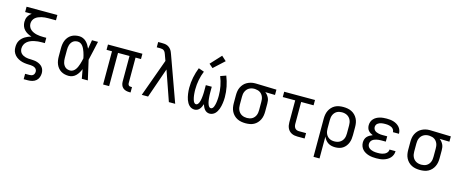

<svg xmlns="http://www.w3.org/2000/svg" viewBox="-50 -1563 6099 2552"><g transform="rotate(15 3000.0 -287.0)"><path d="M300 205V131H359Q373 131 386.5 127.5Q400 124 410 115Q420 106 424.5 92.5Q429 79 429 66Q429 51 421 37.5Q413 24 400 16.5Q387 9 372.5 5.5Q358 2 343 1Q328 0 313 0Q298 0 283 -1.5Q268 -3 253 -5Q238 -7 223.5 -11Q209 -15 195 -20.5Q181 -26 168 -33.5Q155 -41 143 -50Q131 -59 121 -70.5Q111 -82 103.5 -95Q96 -108 91 -122Q86 -136 84.5 -151Q83 -166 83 -181Q83 -204 88 -227Q93 -250 104.5 -269.5Q116 -289 132.5 -305Q149 -321 168.5 -333Q188 -345 209.5 -354Q231 -363 253 -369Q225 -377 199 -391Q173 -405 152.5 -426.5Q132 -448 122 -476Q112 -504 112 -533Q112 -552 115.5 -570.5Q119 -589 128 -606Q137 -623 150 -637Q163 -651 179 -662H88V-735H512V-662H406Q383 -662 360 -660Q337 -658 314.5 -652.5Q292 -647 270.5 -638Q249 -629 231.5 -614Q214 -599 204.5 -577.5Q195 -556 195 -533Q195 -510 204.5 -488.5Q214 -467 231.5 -452Q249 -437 270.5 -427.5Q292 -418 314.5 -413Q337 -408 360 -406Q383 -404 406 -404H448V-331H406Q380 -331 353.5 -328.5Q327 -326 301 -320Q275 -314 251 -303.5Q227 -293 207 -275.5Q187 -258 176 -233.5Q165 -209 165 -182Q165 -182 165 -182Q165 -182 165 -182Q165 -164 171 -146.5Q177 -129 189.5 -116Q202 -103 218.5 -94.5Q235 -86 252 -81.5Q269 -77 287 -75.5Q305 -74 324 -74Q346 -73 368 -71Q390 -69 411 -62.5Q432 -56 451.5 -44.5Q471 -33 485 -16Q499 1 505.5 22.5Q512 44 512 66Q512 95 501.5 123.5Q491 152 468.5 171Q446 190 417 197.5Q388 205 359 205Z M866 8Q838 8 811 2Q784 -4 760 -18.5Q736 -33 718.5 -54.5Q701 -76 690.5 -101.5Q680 -127 676 -154.5Q672 -182 672 -210V-320Q672 -348 676 -375.5Q680 -403 690.5 -428.5Q701 -454 718.5 -475.5Q736 -497 760 -511.5Q784 -526 811 -532Q838 -538 866 -538Q893 -538 918.5 -527.5Q944 -517 963.5 -498Q983 -479 997 -456Q1011 -433 1022 -408Q1027 -438 1032.5 -468.5Q1038 -499 1043 -530H1126Q1111 -465 1097 -399Q1083 -333 1067 -268Q1083 -201 1097.5 -134Q1112 -67 1128 0H1045Q1039 -32 1033.5 -63.5Q1028 -95 1022 -127Q1012 -102 998 -78Q984 -54 964.5 -34Q945 -14 919.5 -3Q894 8 866 8ZM866 -66Q888 -66 906.5 -78Q925 -90 937.5 -107.5Q950 -125 958.5 -144.5Q967 -164 973.5 -184.5Q980 -205 985.5 -226Q991 -247 995 -268Q991 -289 985.5 -309.5Q980 -330 973.5 -349.5Q967 -369 958 -388.5Q949 -408 936.5 -425Q924 -442 905.5 -453Q887 -464 866 -464Q849 -464 832 -459.5Q815 -455 801.5 -444.5Q788 -434 778.5 -419Q769 -404 764 -388Q759 -372 757 -354.5Q755 -337 755 -320V-210Q755 -193 757 -175.5Q759 -158 764 -142Q769 -126 778.5 -111Q788 -96 801.5 -85.5Q815 -75 832 -70.5Q849 -66 866 -66Z M1701 8Q1677 8 1654 2Q1631 -4 1613 -19.5Q1595 -35 1587 -58Q1579 -81 1579 -104V-457H1421V0H1338V-457H1263V-530H1737V-457H1662V-104Q1662 -97 1664.5 -89Q1667 -81 1672.5 -75.5Q1678 -70 1685.5 -68Q1693 -66 1701 -66H1718V8Z M1870 0 2057 -517 2029 -594Q2029 -594 2029 -594Q2029 -594 2029 -595Q2024 -609 2018 -622Q2012 -635 2001.5 -645Q1991 -655 1977 -658.5Q1963 -662 1948 -662H1899V-735H1948Q1966 -735 1984 -733.5Q2002 -732 2019 -726Q2036 -720 2050.5 -709Q2065 -698 2076 -683.5Q2087 -669 2094 -652.5Q2101 -636 2107 -619L2330 0H2243L2100 -411L1957 0Z M2596 8Q2576 8 2556.5 0Q2537 -8 2522.5 -22.5Q2508 -37 2497.5 -55Q2487 -73 2480 -92.5Q2473 -112 2468.5 -132Q2464 -152 2461 -172.5Q2458 -193 2456.5 -213.5Q2455 -234 2455 -254Q2455 -327 2469.5 -398.5Q2484 -470 2511 -538L2588 -511Q2563 -450 2550.5 -385Q2538 -320 2538 -254Q2538 -241 2538.5 -227.5Q2539 -214 2540 -201Q2541 -188 2542.5 -175Q2544 -162 2546.5 -149Q2549 -136 2552.5 -123Q2556 -110 2561 -98Q2566 -86 2575.5 -76Q2585 -66 2598 -66Q2612 -66 2621.5 -77Q2631 -88 2636.5 -101Q2642 -114 2645.5 -127.5Q2649 -141 2651 -154.5Q2653 -168 2654.5 -182Q2656 -196 2657 -209.5Q2658 -223 2658.5 -237Q2659 -251 2659 -265V-345H2741V-265Q2741 -251 2741.5 -237Q2742 -223 2743 -209.5Q2744 -196 2745.5 -182Q2747 -168 2749 -154.5Q2751 -141 2754.5 -127.5Q2758 -114 2763.5 -101Q2769 -88 2778.5 -77Q2788 -66 2802 -66Q2815 -66 2824.5 -76Q2834 -86 2839 -98Q2844 -110 2847.5 -123Q2851 -136 2853.5 -149Q2856 -162 2857.5 -175Q2859 -188 2860 -201Q2861 -214 2861.5 -227.5Q2862 -241 2862 -254Q2862 -320 2849.5 -385Q2837 -450 2812 -511L2889 -538Q2916 -470 2930.5 -398.5Q2945 -327 2945 -254Q2945 -234 2943.5 -213.5Q2942 -193 2939 -172.5Q2936 -152 2931.5 -132Q2927 -112 2920 -92.5Q2913 -73 2902.5 -55Q2892 -37 2877.5 -22.5Q2863 -8 2843.5 0Q2824 8 2804 8Q2784 8 2766 -0.5Q2748 -9 2735.5 -24Q2723 -39 2714.5 -57Q2706 -75 2700 -94Q2700 -94 2700 -94Q2700 -94 2700 -94Q2700 -94 2700 -94Q2700 -94 2700 -94Q2694 -75 2685.5 -57Q2677 -39 2664.5 -24Q2652 -9 2634 -0.5Q2616 8 2596 8ZM2686 -587 2633 -633 2768 -779 2832 -721Z M3299 8Q3270 8 3241 3Q3212 -2 3185.5 -15Q3159 -28 3138 -49Q3117 -70 3103.5 -96.5Q3090 -123 3085 -152Q3080 -181 3080 -210V-320Q3080 -348 3084.5 -376Q3089 -404 3101.5 -429.5Q3114 -455 3133 -476Q3152 -497 3177 -510.5Q3202 -524 3229 -531Q3256 -538 3285 -538Q3288 -538 3292 -538Q3296 -538 3300 -538L3581 -530V-457L3446 -460Q3462 -449 3475 -433Q3488 -417 3497 -398.5Q3506 -380 3509 -360Q3512 -340 3512 -320V-210Q3512 -181 3507 -152.5Q3502 -124 3489.5 -98Q3477 -72 3457 -50.5Q3437 -29 3411.5 -15.5Q3386 -2 3357 3Q3328 8 3299 8ZM3299 -65Q3317 -65 3335.5 -69Q3354 -73 3370 -82.5Q3386 -92 3398 -106.5Q3410 -121 3417 -138Q3424 -155 3426.5 -173.5Q3429 -192 3429 -210V-320Q3429 -337 3427 -354.5Q3425 -372 3418.5 -388.5Q3412 -405 3401.5 -419Q3391 -433 3376.5 -443Q3362 -453 3345 -458Q3328 -463 3311 -464L3300 -465Q3298 -465 3295.5 -465Q3293 -465 3291 -465Q3273 -465 3255 -460Q3237 -455 3221.5 -445.5Q3206 -436 3194.5 -422Q3183 -408 3175.5 -391Q3168 -374 3165.5 -356Q3163 -338 3163 -320V-210Q3163 -191 3166 -172.5Q3169 -154 3176.5 -137Q3184 -120 3197 -105.5Q3210 -91 3226.5 -82Q3243 -73 3261.5 -69Q3280 -65 3299 -65Z M4013 0Q3993 0 3972 -3.5Q3951 -7 3932.5 -16Q3914 -25 3899 -40Q3884 -55 3875 -74Q3866 -93 3862.5 -113.5Q3859 -134 3859 -155V-457H3688V-530H4112V-457H3941V-155Q3941 -139 3945 -124Q3949 -109 3958.5 -97Q3968 -85 3983 -79.5Q3998 -74 4013 -74H4111V0Z M4288 205V-320Q4288 -349 4293 -377.5Q4298 -406 4310.5 -432Q4323 -458 4343 -479.5Q4363 -501 4388.5 -514.5Q4414 -528 4443 -533Q4472 -538 4501 -538Q4530 -538 4559 -533Q4588 -528 4614.5 -515Q4641 -502 4662 -481Q4683 -460 4696.5 -433.5Q4710 -407 4715 -378Q4720 -349 4720 -320V-210Q4720 -183 4716.5 -156Q4713 -129 4703 -103.5Q4693 -78 4676 -56Q4659 -34 4636 -19Q4613 -4 4586.5 2Q4560 8 4532 8Q4507 8 4481.5 2.5Q4456 -3 4434.5 -17Q4413 -31 4397 -51.5Q4381 -72 4371 -96V205ZM4501 -65Q4520 -65 4538.5 -69Q4557 -73 4573.5 -82Q4590 -91 4603 -105.5Q4616 -120 4623.5 -137Q4631 -154 4634 -172.5Q4637 -191 4637 -210V-320Q4637 -339 4634 -357.5Q4631 -376 4623.5 -393Q4616 -410 4603 -424.5Q4590 -439 4573.5 -448Q4557 -457 4538.5 -461Q4520 -465 4501 -465Q4483 -465 4464.5 -461Q4446 -457 4430 -447.5Q4414 -438 4402 -423.5Q4390 -409 4383 -392Q4376 -375 4373.5 -356.5Q4371 -338 4371 -320V-210Q4371 -192 4373.5 -173.5Q4376 -155 4383 -138Q4390 -121 4402 -106.5Q4414 -92 4430 -82.5Q4446 -73 4464 -69Q4482 -65 4501 -65Z M5097 8Q5072 8 5046 5.5Q5020 3 4995.5 -4Q4971 -11 4948 -23.5Q4925 -36 4907.5 -55Q4890 -74 4881 -98.5Q4872 -123 4872 -149Q4872 -171 4878.5 -192.5Q4885 -214 4900 -230.5Q4915 -247 4934.5 -258Q4954 -269 4974 -277Q4956 -284 4939.5 -294.5Q4923 -305 4911 -319.5Q4899 -334 4893.5 -353Q4888 -372 4888 -391Q4888 -415 4896 -438Q4904 -461 4920.5 -479Q4937 -497 4958 -508.5Q4979 -520 5002 -526.5Q5025 -533 5049 -535.5Q5073 -538 5097 -538Q5121 -538 5145 -535.5Q5169 -533 5192 -526Q5215 -519 5236 -506.5Q5257 -494 5273 -476Q5289 -458 5297.5 -435Q5306 -412 5306 -388Q5306 -387 5306 -386Q5306 -385 5306 -385H5223Q5223 -385 5223 -385.5Q5223 -386 5223 -386Q5223 -400 5217 -412.5Q5211 -425 5201 -434.5Q5191 -444 5178 -449.5Q5165 -455 5152 -458.5Q5139 -462 5125 -463Q5111 -464 5097 -464Q5083 -464 5069.5 -463Q5056 -462 5042.5 -459.5Q5029 -457 5016.5 -451.5Q5004 -446 4993.5 -437.5Q4983 -429 4977 -416Q4971 -403 4971 -390V-389Q4971 -375 4977 -362Q4983 -349 4993.5 -340Q5004 -331 5017.5 -326Q5031 -321 5044.5 -317.5Q5058 -314 5072 -313Q5086 -312 5100 -312H5164V-239H5100Q5084 -239 5068 -237.5Q5052 -236 5037 -232.5Q5022 -229 5007 -223Q4992 -217 4980 -206.5Q4968 -196 4961.5 -181.5Q4955 -167 4955 -151Q4955 -135 4961.5 -121Q4968 -107 4980 -97Q4992 -87 5006.5 -81Q5021 -75 5036 -71.5Q5051 -68 5066.5 -67Q5082 -66 5097 -66Q5113 -66 5128 -67Q5143 -68 5158 -71.5Q5173 -75 5187 -81Q5201 -87 5213 -97Q5225 -107 5232 -120.5Q5239 -134 5239 -150H5322Q5322 -150 5322 -149.5Q5322 -149 5322 -149Q5322 -123 5312.5 -99Q5303 -75 5285.5 -56Q5268 -37 5245.5 -24.5Q5223 -12 5198.5 -4.5Q5174 3 5148.5 5.5Q5123 8 5097 8Z M5699 8Q5670 8 5641 3Q5612 -2 5585.5 -15Q5559 -28 5538 -49Q5517 -70 5503.5 -96.5Q5490 -123 5485 -152Q5480 -181 5480 -210V-320Q5480 -348 5484.5 -376Q5489 -404 5501.5 -429.5Q5514 -455 5533 -476Q5552 -497 5577 -510.5Q5602 -524 5629 -531Q5656 -538 5685 -538Q5688 -538 5692 -538Q5696 -538 5700 -538L5981 -530V-457L5846 -460Q5862 -449 5875 -433Q5888 -417 5897 -398.5Q5906 -380 5909 -360Q5912 -340 5912 -320V-210Q5912 -181 5907 -152.5Q5902 -124 5889.5 -98Q5877 -72 5857 -50.5Q5837 -29 5811.5 -15.5Q5786 -2 5757 3Q5728 8 5699 8ZM5699 -65Q5717 -65 5735.5 -69Q5754 -73 5770 -82.5Q5786 -92 5798 -106.5Q5810 -121 5817 -138Q5824 -155 5826.5 -173.5Q5829 -192 5829 -210V-320Q5829 -337 5827 -354.5Q5825 -372 5818.5 -388.5Q5812 -405 5801.5 -419Q5791 -433 5776.5 -443Q5762 -453 5745 -458Q5728 -463 5711 -464L5700 -465Q5698 -465 5695.5 -465Q5693 -465 5691 -465Q5673 -465 5655 -460Q5637 -455 5621.5 -445.5Q5606 -436 5594.5 -422Q5583 -408 5575.5 -391Q5568 -374 5565.5 -356Q5563 -338 5563 -320V-210Q5563 -191 5566 -172.5Q5569 -154 5576.5 -137Q5584 -120 5597 -105.5Q5610 -91 5626.5 -82Q5643 -73 5661.5 -69Q5680 -65 5699 -65Z"/></g></svg>

Font: Iosevka Mono
Style: Regular
Weight: 400
Designer: Belleve Invis
Foundry: Belleve Invis
Version: Version 11.1.1